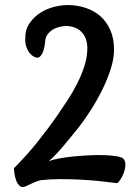

<svg xmlns="http://www.w3.org/2000/svg" viewBox="-20 -716 529 761"><path d="M35 -49Q87 -101 131.5 -157Q176 -213 209 -261Q229 -290 249.5 -321.5Q270 -353 286.5 -386Q303 -419 314 -452.5Q325 -486 326 -518Q328 -560 306.5 -585.5Q285 -611 245 -613Q231 -613 216 -609.5Q201 -606 189 -598.5Q177 -591 168.5 -579.5Q160 -568 159 -552Q156 -520 148 -505Q140 -490 132 -488Q125 -486 116 -490.5Q107 -495 99 -504Q91 -513 85.5 -527Q80 -541 80 -559Q79 -597 96.5 -623Q114 -649 140 -665.5Q166 -682 195.5 -689Q225 -696 248 -696Q285 -696 318.5 -685Q352 -674 377 -652.5Q402 -631 417 -597.5Q432 -564 432 -519Q432 -484 419 -443Q406 -402 385.5 -360.5Q365 -319 340.5 -280.5Q316 -242 294 -214Q263 -175 231 -137Q199 -99 173 -77Q188 -83 214.5 -88Q241 -93 272 -96Q303 -99 335 -100.5Q367 -102 395 -101Q423 -100 443 -96.5Q463 -93 469 -87Q478 -77 477 -61Q476 -45 470 -29.5Q464 -14 456 -2.5Q448 9 444 10Q414 6 376.5 2Q339 -2 299 -4Q259 -6 218.5 -6Q178 -6 143 -2Q131 0 113 8Q95 16 83 22Q68 29 58.5 21Q49 13 44 -1Q39 -15 37 -29.5Q35 -44 35 -49Z"/></svg>

Font: Yeon Sung
Style: Regular
Weight: 400
Version: Version 1.001